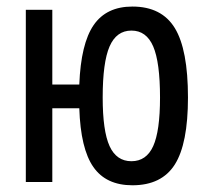

<svg xmlns="http://www.w3.org/2000/svg" viewBox="-20 -547 626 577"><path d="M377.9 9.8Q298.8 9.8 260.5 -45.2Q222.2 -100.1 218.3 -221.7H137.2V0H57.6V-517.6H137.2V-293H218.3Q223.1 -416 261.5 -471.7Q299.8 -527.3 377.9 -527.3Q465.8 -527.3 505.4 -462.6Q544.9 -397.9 544.9 -253.9Q544.9 -115.2 505.4 -52.7Q465.8 9.8 377.9 9.8ZM375 -62.5Q419.9 -62.5 440.4 -107.9Q460.9 -153.3 460.9 -253.9Q460.9 -359.9 440.4 -407.5Q419.9 -455.1 375 -455.1Q330.1 -455.1 309.3 -407.5Q288.6 -359.9 288.6 -253.9Q288.6 -153.3 309.3 -107.9Q330.1 -62.5 375 -62.5Z"/></svg>

Font: Cascadia Code NF SemiLight
Style: Regular
Weight: 350
Monospace: yes
Designer: Aaron Bell
Foundry: Saja Typeworks
Version: Version 2404.023; ttfautohint (v1.8.4)